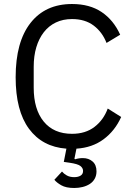

<svg xmlns="http://www.w3.org/2000/svg" viewBox="-20 -730 661 957"><path d="M339 -635Q294 -635 258.5 -618Q223 -601 198.5 -569.5Q174 -538 161 -494.5Q148 -451 148 -397V-293Q148 -185 198 -124Q248 -63 339 -63Q406 -63 451 -97.5Q496 -132 517 -189L584 -147Q553 -78 496.5 -36Q440 6 361 11L351 61L354 64Q373 58 393 58Q422 58 441.5 75Q461 92 461 124Q461 145 452 161Q443 177 427.5 187Q412 197 392 202Q372 207 350 207Q309 207 285.5 193.5Q262 180 251 166L289 125Q298 136 313 144.5Q328 153 350 153Q369 153 381.5 145.5Q394 138 394 122Q394 108 381 97.5Q368 87 326 81L298 77L311 11Q191 2 124.5 -88Q58 -178 58 -345Q58 -521 132 -615.5Q206 -710 339 -710Q427 -710 486.5 -670Q546 -630 579 -557L511 -516Q490 -570 447 -602.5Q404 -635 339 -635Z"/></svg>

Font: IBM Plex Sans Thai Looped
Style: Regular
Weight: 400
Designer: Mike Abbink, Paul van der Laan, Pieter van Rosmalen, Ben Mitchell, Mark Frömberg
Foundry: Bold Monday
Version: Version 1.1